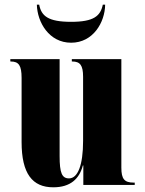

<svg xmlns="http://www.w3.org/2000/svg" viewBox="-20 -788 617 818"><path d="M283 -606C377 -606 427 -693 428 -768H418C408 -720 380 -695 283 -695C185 -695 156 -720 147 -768H137C139 -693 189 -606 283 -606ZM207 10C280 10 318 -26 333 -83H335V0H554V-10H550C510 -10 497 -25 497 -74V-536H286V-526H288C321 -526 334 -510 334 -461V-188C334 -83 311 -28 274 -28C244 -28 234 -51 234 -123V-536H24V-526H26C60 -526 72 -509 72 -456V-183C72 -48 118 10 207 10Z"/></svg>

Font: Noto Serif Display ExtraCondensed Black
Style: Regular
Weight: 900
Width: 2
Designer: Monotype Design Team
Foundry: Monotype Imaging Inc.
Version: Version 2.009